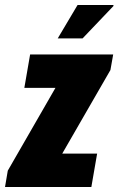

<svg xmlns="http://www.w3.org/2000/svg" viewBox="-46 -745 472 765"><path d="M-26 0 -15 -65 175 -395H51L74 -528H405L394 -466L202 -133H341L318 0ZM184 -592 263 -725H406V-721L283 -592Z"/></svg>

Font: Archivo ExtraCondensed Black
Style: Italic
Weight: 900
Width: 2
Italic angle: -10°
Designer: Hector Gatti
Foundry: Omnibus-Type
Version: Version 2.001